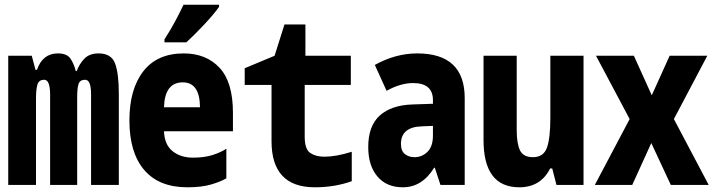

<svg xmlns="http://www.w3.org/2000/svg" viewBox="-20 -786 3040 816"><path d="M15 0H133V-368Q133 -406 139 -426.5Q145 -447 168 -447Q193 -447 193 -383V0H308V-374Q308 -412 314 -429.5Q320 -447 342 -447Q367 -447 367 -385V0H485V-387Q485 -474 469 -516.5Q453 -559 399 -559Q361 -559 339.5 -537.5Q318 -516 306 -484H302Q294 -516 279 -537.5Q264 -559 226 -559Q161 -559 137 -489H131L115 -549H15Z M776 10Q837 10 877.5 -2Q918 -14 942 -28V-154Q920 -139 884.5 -127.5Q849 -116 800 -116Q748 -116 713.5 -143.5Q679 -171 677 -228H970V-307Q970 -437 913 -498Q856 -559 761 -559Q648 -559 589 -483Q530 -407 530 -274Q530 -137 593 -63.5Q656 10 776 10ZM677 -330Q680 -436 757 -436Q829 -436 830 -330ZM679 -606H772Q807 -638 849 -683Q891 -728 911 -757V-766H760Q744 -732 724.5 -695.5Q705 -659 679 -619Z M1318 10Q1403 10 1475 -16V-141Q1440 -130 1411 -125Q1382 -120 1359 -120Q1322 -120 1298.5 -136Q1275 -152 1275 -205V-425H1471V-549H1278V-682H1189L1147 -549L1020 -496V-425H1134V-186Q1134 10 1318 10Z M1692 10Q1774 10 1825 -73H1828L1852 0H1955V-369Q1955 -559 1753 -559Q1661 -559 1573 -510L1623 -400Q1682 -433 1736 -433Q1820 -433 1820 -360V-345L1732 -342Q1643 -339 1594 -295Q1545 -251 1545 -161Q1545 -82 1584 -36Q1623 10 1692 10ZM1742 -118Q1717 -118 1700.5 -131.5Q1684 -145 1684 -174Q1684 -246 1772 -249L1820 -251V-210Q1820 -164 1797 -141Q1774 -118 1742 -118Z M2187 10Q2278 10 2318 -70H2327L2345 0H2460V-549H2319V-285Q2319 -199 2304.5 -158.5Q2290 -118 2245 -118Q2204 -118 2190 -147Q2176 -176 2176 -233V-549H2035V-191Q2035 10 2187 10Z M2508 0 2656 -280 2513 -549H2674L2750 -381L2826 -549H2986L2844 -280L2992 0H2831L2748 -178L2667 0Z"/></svg>

Font: Noto Sans Mono Condensed Extra
Style: Regular
Weight: 800
Width: 3
Designer: Monotype Design Team
Foundry: Monotype Imaging Inc.
Version: Version 1.900